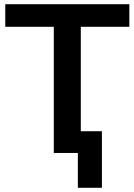

<svg xmlns="http://www.w3.org/2000/svg" viewBox="-20 -725 637 910"><path d="M349 165V0H235V-598H5V-705H593V-598H363V-103H463V165Z"/></svg>

Font: NunitoSans3
Style: Bold
Weight: 700
Designer: Vernon Adams
Foundry: Vernon Adams
Version: Version 3.101;gftools[0.9.27]